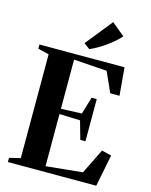

<svg xmlns="http://www.w3.org/2000/svg" viewBox="-142 -1082 920 1172"><g transform="rotate(15 318.0 -496.0)"><path d="M94.5 -43.5V-699.5L25 -716.5V-743H562.5L578 -567H519.5L462.5 -694L253 -708.5V-398L384 -403L416.5 -511.5H449V-245H416.5L384 -360L253 -364.5V-35L483.5 -58L561.5 -216.5L623 -201.5L583 0H24.5V-26.5ZM325 -795 288.5 -822 424.5 -991.5 506.5 -923.5Q492.5 -906.5 471.8 -888.5Q451 -870.5 427 -853Q403 -835.5 377.5 -820.5Q352 -805.5 327 -795Z"/></g></svg>

Font: Merriweather 120pt
Style: Bold
Weight: 700
Designer: Eben Sorkin
Foundry: Eben Sorkin
Version: Version 2.100